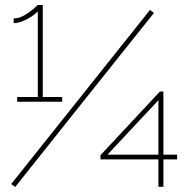

<svg xmlns="http://www.w3.org/2000/svg" viewBox="-20 -751 764 772"><path d="M230 -361V-342H49V-361H132V-705Q125 -697 108 -685.5Q91 -674 71.5 -666Q52 -658 35 -658V-677Q57 -677 79 -690Q101 -703 116 -716.5Q131 -730 132 -731H152V-361ZM25 -11 304 -361 583 -711 599 -699 318 -347 41 1ZM617 0V-110H384V-127L623 -383H637V-129H692V-110H637V0ZM412 -129H617V-348Z"/></svg>

Font: Raleway Thin
Style: Regular
Weight: 100
Designer: Matt McInerney, Pablo Impallari, Rodrigo Fuenzalida
Foundry: Matt McInerney, Pablo Impallari, Rodrigo Fuenzalida
Version: Version 4.026